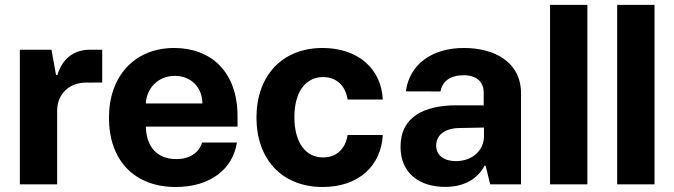

<svg xmlns="http://www.w3.org/2000/svg" viewBox="-20 -747 2732 778"><path d="M60.4 0H211.6V-299C211.6 -365.8 260.7 -411.9 327.4 -412.3L394.2 -412.6V-545.5H343.8C281.2 -545.5 232.6 -510.7 212.7 -443.2H207L188.6 -545.5H60.4Z M692.1 10.7C833.1 10.7 923.3 -62.5 940 -169.4H799C785.9 -126.8 746.8 -102.3 694.6 -102.3C618.6 -102.3 572.8 -150.2 571 -234H942.5V-275.6C942.5 -460.9 830.3 -552.6 686.1 -552.6C525.6 -552.6 421.5 -438.6 421.5 -270.2C421.5 -97.3 524.1 10.7 692.1 10.7ZM571 -327.8C573.9 -390.3 621.4 -439.6 688.6 -439.6C754.3 -439.6 799.7 -392.8 800.1 -327.8Z M1287.6 10.7C1432.9 10.7 1524.1 -74.6 1531.2 -199.9H1388.5C1379.6 -141.7 1341.3 -109 1289.4 -109C1218.8 -109 1172.9 -168.3 1172.9 -272.7C1172.9 -375.7 1219.1 -434.7 1289.4 -434.7C1344.8 -434.7 1380.3 -398.1 1388.5 -343.8H1531.2C1524.9 -469.8 1429.3 -552.6 1286.9 -552.6C1121.4 -552.6 1019.2 -437.9 1019.2 -270.6C1019.2 -104.8 1119.7 10.7 1287.6 10.7Z M1784.1 10.3C1864.7 10.3 1916.9 -24.9 1943.5 -75.6H1947.8L1966.3 0H2091.3V-367.9C2091.3 -497.9 1981.2 -552.6 1859.7 -552.6C1729 -552.6 1638.8 -485.1 1624.6 -376.8L1764.9 -376.4C1772.4 -418.3 1804.7 -442.1 1859 -442.1C1910.5 -442.1 1940 -416.2 1940 -371.4V-320L1833.5 -320.3C1699.2 -321 1603 -274.1 1603 -152.3C1603 -44.4 1680 10.3 1784.1 10.3ZM1747.5 -157.3C1747.5 -199.9 1782.3 -227.3 1841.6 -228.3L1941.1 -230.1V-195C1941.1 -137.8 1893.8 -94.1 1827.4 -94.1C1780.9 -94.1 1747.5 -115.8 1747.5 -157.3Z M2360.1 -727.3H2208.8V0H2360.1Z M2632.1 -727.3H2480.8V0H2632.1Z"/></svg>

Font: GiG Sans
Style: Bold
Weight: 700
Designer: Andreas Faust
Version: Version 1.100;FEAKit 1.0